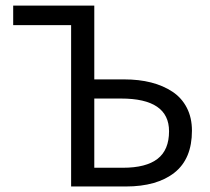

<svg xmlns="http://www.w3.org/2000/svg" viewBox="-20 -676 760 696"><path d="M237.8 0V-585H27.8V-655.8H321.8V-388.2H430.2Q483.9 -388.2 527.8 -377Q571.8 -365.7 605.2 -343.5Q638.7 -321.3 657.2 -285.4Q675.8 -249.5 675.8 -202.1Q675.8 -100.1 612.3 -50Q548.8 0 436 0ZM321.8 -67.9H425.8Q509.3 -67.9 551 -100.1Q592.8 -132.3 592.8 -200.2Q592.8 -318.8 418.9 -318.8H321.8Z"/></svg>

Font: Source Sans Pro
Style: Regular
Weight: 400
Designer: Paul D. Hunt
Foundry: Adobe Systems Incorporated
Version: Version 3.006;hotconv 1.0.111;makeotfexe 2.5.65597